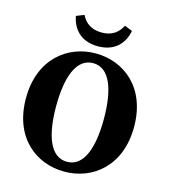

<svg xmlns="http://www.w3.org/2000/svg" viewBox="-128 -970 957 1089"><g transform="rotate(15 351.0 -425.5)"><path d="M351.1 18.6C516.2 18.6 668.4 -98 668.4 -328.5C668.4 -561.6 515.2 -675.6 351.1 -675.6C187 -675.6 33.6 -559.1 33.6 -328.5C33.6 -95.5 186 18.6 351.1 18.6ZM351.1 -39.3C250.5 -39.3 210.7 -162.6 210.7 -328.5C210.7 -493.7 250.5 -618.4 351.1 -618.4C451.7 -618.4 491.2 -493.7 491.2 -328.5C491.2 -162.6 451.7 -39.3 351.1 -39.3ZM186.5 -851.7C199.8 -779.7 249.1 -717.5 351.1 -717.5C453.1 -717.5 502.4 -779.7 515.8 -851.7L469.9 -869.9C447.1 -824.9 410.4 -798.4 351.1 -798.4C292.1 -798.4 254.6 -824.9 232.3 -869.9L186.5 -851.7Z"/></g></svg>

Font: Source Serif Variable
Style: Regular
Weight: 389
Designer: Frank Grießhammer
Foundry: Adobe Systems Incorporated
Version: Version 3.001;hotconv 1.0.111;makeotfexe 2.5.65597